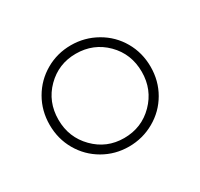

<svg xmlns="http://www.w3.org/2000/svg" viewBox="-80 -907 531 509"><g transform="rotate(-30 185.5 -653.0)"><path d="M31 -653Q31 -696 51.5 -731.5Q72 -767 107.5 -787.5Q143 -808 185 -808Q227 -808 263 -787.5Q299 -767 319.5 -731.5Q340 -696 340 -653Q340 -610 319.5 -574.5Q299 -539 263 -518.5Q227 -498 185 -498Q143 -498 107.5 -518.5Q72 -539 51.5 -574.5Q31 -610 31 -653ZM313 -653Q313 -708 276 -745Q239 -782 185 -782Q132 -782 95 -745Q58 -708 58 -653Q58 -599 95 -561.5Q132 -524 185 -524Q239 -524 276 -561.5Q313 -599 313 -653Z"/></g></svg>

Font: Barlow Semi Condensed Thin
Style: Regular
Weight: 250
Width: 4
Designer: Jeremy Tribby
Foundry: Tribby Type
Version: Version 1.408